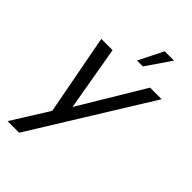

<svg xmlns="http://www.w3.org/2000/svg" viewBox="-267 -779 1076 1076"><g transform="rotate(45 271.5 -240.5)"><path d="M292.5 -543.5 365.7 -689.9H439.9L339.4 -543.5ZM20 209.5 156.2 -8.3 65.4 -487.8H154.8L221.2 -104L451.7 -487.8H543.5L111.8 209.5Z"/></g></svg>

Font: HK Grotesk Medium Legacy Italic
Style: Regular
Weight: 500
Italic angle: -13°
Designer: Alfredo Marco Pradil
Foundry: Hanken Design Co.
Version: Version 2.022;PS 002.022;hotconv 1.0.88;makeotf.lib2.5.64775